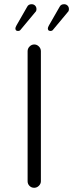

<svg xmlns="http://www.w3.org/2000/svg" viewBox="-20 -900 347 911"><path d="M174 -40Q174 -28 164.5 -18.5Q155 -9 142 -9Q129 -9 120 -18Q111 -27 111 -40V-657Q111 -670 120.5 -679.5Q130 -689 142.5 -689Q155 -689 164.5 -679.5Q174 -670 174 -657ZM301 -842Q301 -841 231 -758Q227 -753 220 -753Q214 -753 210 -756Q207 -760 207 -765Q207 -770 212 -779L263 -868Q269 -880 284 -880Q294 -880 300.5 -873.5Q307 -867 307 -857Q307 -847 301 -842ZM147 -842Q147 -841 77 -758Q73 -753 66 -753Q60 -753 56 -756Q53 -760 53 -765Q53 -770 58 -779L109 -868Q115 -880 130 -880Q140 -880 146.5 -873.5Q153 -867 153 -857Q153 -847 147 -842Z"/></svg>

Font: Kurewa Gothic CJK TC Regular
Style: Regular
Weight: 400
Designer: Max Yao
Foundry: Max-Everyday
Version: Version 1.071; ttfautohint (v1.8.3)